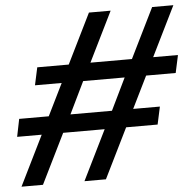

<svg xmlns="http://www.w3.org/2000/svg" viewBox="-51 -751 808 802"><g transform="rotate(-5 353.0 -350.0)"><path d="M7 0 110 -209H7L22 -283H146L212 -417H100L116 -491H248L351 -700H442L339 -491H513L616 -700H705L602 -491H706L690 -417H566L500 -283H612L596 -209H464L361 0H271L374 -209H200L97 0ZM237 -283H411L476 -417H302Z"/></g></svg>

Font: Red Hat Display SemiBold
Style: Italic
Weight: 600
Italic angle: -12°
Designer: Pentagram, MCKL
Foundry: Pentagram, MCKL
Version: Version 1.023